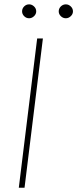

<svg xmlns="http://www.w3.org/2000/svg" viewBox="-20 -884 364 904"><path d="M68.5 0ZM95.5 0H68.5L155 -703H182ZM150.5 -830.5Q150.5 -817.5 140.2 -807.8Q130 -798 117 -798Q103.5 -798 93.8 -807.8Q84 -817.5 84 -830.5Q84 -844 93.8 -853.8Q103.5 -863.5 117 -863.5Q130 -863.5 140.2 -853.8Q150.5 -844 150.5 -830.5ZM323.5 -830.5Q323.5 -817.5 313.2 -807.8Q303 -798 290 -798Q276.5 -798 266.5 -807.8Q256.5 -817.5 256.5 -830.5Q256.5 -844 266.5 -853.8Q276.5 -863.5 290 -863.5Q303 -863.5 313.2 -853.8Q323.5 -844 323.5 -830.5Z"/></svg>

Font: Lato Thin
Style: Italic
Weight: 200
Italic angle: -7°
Designer: Lukasz Dziedzic
Foundry: tyPoland Lukasz Dziedzic
Version: Version 2.007; 2014-02-27